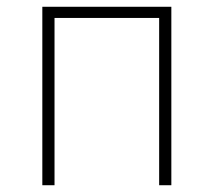

<svg xmlns="http://www.w3.org/2000/svg" viewBox="-20 -547 631 567"><path d="M105 0V-527H486V0H450V-494H141V0Z"/></svg>

Font: Noto Sans TC Thin
Style: Regular
Weight: 100
Designer: Ryoko NISHIZUKA 西塚涼子 (kana, bopomofo & ideographs); Paul D. Hunt (Latin, Greek & Cyrillic); Sandoll Communications 산돌커뮤니
Foundry: Adobe
Version: Version 2.004-H2;hotconv 1.0.118;makeotfexe 2.5.65603